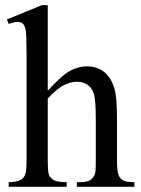

<svg xmlns="http://www.w3.org/2000/svg" viewBox="-20 -714 540 734"><path d="M162.6 -694.3V-367.2Q216.8 -426.8 248.5 -443.6Q280.3 -460.4 312 -460.4Q350.1 -460.4 377.4 -439.5Q404.8 -418.5 418 -373.5Q427.2 -342.3 427.2 -259.3V-101.1Q427.2 -58.6 434.1 -43Q439 -31.2 450.7 -24.4Q462.4 -17.6 493.7 -17.6V0H273.9V-17.6H284.2Q315.4 -17.6 327.6 -27.1Q339.8 -36.6 344.7 -55.2Q346.2 -63 346.2 -101.1V-259.3Q346.2 -332.5 338.6 -355.5Q331.1 -378.4 314.5 -389.9Q297.9 -401.4 274.4 -401.4Q250.5 -401.4 224.6 -388.7Q198.7 -376 162.6 -337.4V-101.1Q162.6 -55.2 167.7 -43.9Q172.9 -32.7 186.8 -25.1Q200.7 -17.6 234.9 -17.6V0H13.2V-17.6Q43 -17.6 60.1 -26.9Q69.8 -31.7 75.7 -45.4Q81.5 -59.1 81.5 -101.1V-505.9Q81.5 -582.5 77.9 -600.1Q74.2 -617.7 66.7 -624Q59.1 -630.4 46.4 -630.4Q36.1 -630.4 13.2 -622.6L6.3 -639.6L140.1 -694.3Z"/></svg>

Font: Jameel Khushkhati
Style: Regular
Weight: 400
Version: Version 3.5